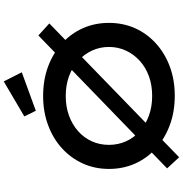

<svg xmlns="http://www.w3.org/2000/svg" viewBox="5 -974 1002 1053"><g transform="rotate(-90 506.5 -447.0)"><path d="M171 34 110 -32 839 -738 905 -678ZM508 10Q420 10 346.5 -17.5Q273 -45 219 -94Q165 -143 136 -208.5Q107 -274 107 -351Q107 -428 136.5 -493.5Q166 -559 219.5 -608Q273 -657 346.5 -684.5Q420 -712 507 -712Q595 -712 668 -685Q741 -658 795.5 -608.5Q850 -559 879 -493.5Q908 -428 908 -351Q908 -274 879 -208.5Q850 -143 795.5 -93.5Q741 -44 668 -17Q595 10 508 10ZM507 -114Q567 -114 616 -132Q665 -150 700.5 -182.5Q736 -215 756 -258Q776 -301 776 -351Q776 -401 756 -444Q736 -487 700.5 -519.5Q665 -552 615.5 -570Q566 -588 507 -588Q448 -588 399 -570Q350 -552 314 -520Q278 -488 258.5 -445Q239 -402 239 -351Q239 -301 258.5 -257.5Q278 -214 314 -182Q350 -150 399 -132Q448 -114 507 -114ZM426 -752 395 -815 587 -928 637 -829Z"/></g></svg>

Font: Lexend Mega Medium
Style: Regular
Weight: 500
Version: Version 1.007